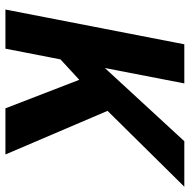

<svg xmlns="http://www.w3.org/2000/svg" viewBox="-16 -683 699 707"><g transform="rotate(90 333.5 -329.5)"><path d="M378.9 0 273.9 -272 198.7 -202.6 159.2 0H15.1L143.1 -658.7H287.1L230.5 -366.2L500 -658.7H667.5L388.2 -376L548.8 0Z"/></g></svg>

Font: Cousine
Style: Bold Italic
Weight: 700
Italic angle: -12°
Monospace: yes
Designer: Steve Matteson
Foundry: Ascender Corporation
Version: Version 1.20